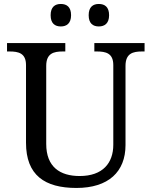

<svg xmlns="http://www.w3.org/2000/svg" viewBox="-20 -929 757 959"><path d="M361.8 9.8C441.4 9.8 502.9 -10.3 544.4 -47.4C585.4 -84 606.9 -137.7 606.9 -204.1V-600.1C606.9 -662.6 644.5 -671.9 689 -671.9H702.1V-713.9H451.2V-671.9H463.9C507.3 -671.9 545.9 -664.1 545.9 -604V-206.1C545.9 -115.2 493.7 -49.8 377.9 -49.8C280.3 -49.8 210.9 -94.7 210.9 -210V-600.1C210.9 -662.6 248.5 -671.9 293 -671.9H306.2V-713.9H15.1V-671.9H27.8C71.3 -671.9 109.9 -664.1 109.9 -604V-215.8C109.9 -53.7 203.6 9.8 361.8 9.8ZM232.9 -853C232.9 -812 254.4 -796.9 283.7 -796.9C313 -796.9 335 -812.5 335 -853C335 -894 313.5 -909.2 283.7 -909.2C254.9 -909.2 232.9 -894.5 232.9 -853ZM422.9 -853C422.9 -812 444.3 -796.9 473.6 -796.9C502.9 -796.9 524.9 -812.5 524.9 -853C524.9 -894 503.4 -909.2 473.6 -909.2C444.8 -909.2 422.9 -894.5 422.9 -853Z"/></svg>

Font: The Erased English
Style: Regular
Weight: 400
Designer: Monotype Design team + ligartures altered by 180 Amsterdam
Foundry: Monotype Imaging Inc.
Version: Version 1.030;Glyphs 3.1.2 (3151)